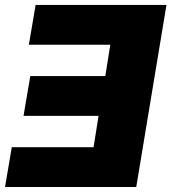

<svg xmlns="http://www.w3.org/2000/svg" viewBox="-67 -747 713 767"><path d="M598 -727.3 477.3 0H-46.9L-19.9 -159.1H306.8L326.7 -284.1H27L54 -443.2H353.7L373.6 -568.2H48.3L75.3 -727.3Z"/></svg>

Font: Karasuma Gothic
Style: Italic
Weight: 900
Italic angle: -9.39999°
Designer: Rasmus Andersson / Ryoko Nishizuka
Foundry: Genbu
Version: Version 1.00